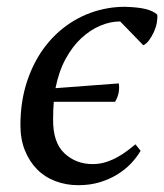

<svg xmlns="http://www.w3.org/2000/svg" viewBox="-20 -532 482 564"><path d="M393 -89Q382 -70 365 -52Q348 -34 324.5 -19.5Q301 -5 272.5 3.5Q244 12 210 12Q174 12 142.5 0Q111 -12 88.5 -35Q66 -58 53 -90.5Q40 -123 40 -164Q40 -235 60 -294.5Q80 -354 115 -398.5Q150 -443 197 -471Q244 -499 298 -508Q321 -512 347 -512Q385 -511 407.5 -505.5Q430 -500 442 -489Q443 -478 440.5 -464.5Q438 -451 432 -438Q426 -425 418 -414Q410 -403 401 -399L333 -469Q304 -469 274.5 -456.5Q245 -444 219 -420Q193 -396 173 -359.5Q153 -323 143 -273L329 -287Q331 -274 328.5 -260Q326 -246 318 -233H138Q137 -221 136.5 -209Q136 -197 136 -183Q135 -114 169 -82Q203 -50 252 -50Q273 -50 291.5 -56Q310 -62 326 -71Q342 -80 355 -90Q368 -100 378 -108Z"/></svg>

Font: PTSerifItalic
Style: Italic
Weight: 400
Italic angle: -12°
Designer: A.Korolkova, O.Umpeleva, V.Yefimov
Foundry: ParaType Ltd
Version: Version 1.000W OFL